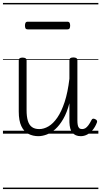

<svg xmlns="http://www.w3.org/2000/svg" viewBox="-20 -905 686 1300"><path d="M240 17Q203 17 172.5 1.5Q142 -14 124.5 -51Q107 -88 107 -150V-496Q107 -506 113.5 -510.5Q120 -515 132 -515Q146 -515 153 -510.5Q160 -506 160 -496V-159Q160 -116 168.5 -87.5Q177 -59 196 -45Q215 -31 246 -31Q277 -31 308.5 -49.5Q340 -68 368 -108.5Q396 -149 417.5 -214Q439 -279 450 -372V-497Q450 -507 456.5 -511.5Q463 -516 477 -516Q490 -516 497 -511.5Q504 -507 504 -497V-90Q504 -72 506.5 -58.5Q509 -45 516 -38Q523 -31 536 -31Q548 -31 558 -37Q568 -43 578.5 -57Q589 -71 600 -93Q604 -101 610.5 -101.5Q617 -102 625 -98Q634 -94 636.5 -87.5Q639 -81 636 -75Q625 -46 607.5 -25Q590 -4 569.5 6.5Q549 17 527 17Q508 17 494 11Q480 5 470 -6.5Q460 -18 455.5 -36Q451 -54 450 -77V-206Q433 -142 408 -99Q383 -56 354.5 -30.5Q326 -5 296 6Q266 17 240 17ZM168 -706Q157 -706 153 -712.5Q149 -719 149 -731Q149 -744 153 -751Q157 -758 168 -758H436Q447 -758 451 -751Q455 -744 455 -731Q455 -719 451 -712.5Q447 -706 436 -706ZM0 365H646V375H0ZM0 -20H646V0H0ZM0 -505H646V-500H0ZM0 -885H646V-875H0Z"/></svg>

Font: Playwrite AT Guides
Style: Regular
Weight: 400
Designer: Veronika Burian, José Scaglione
Foundry: TypeTogether
Version: Version 1.003